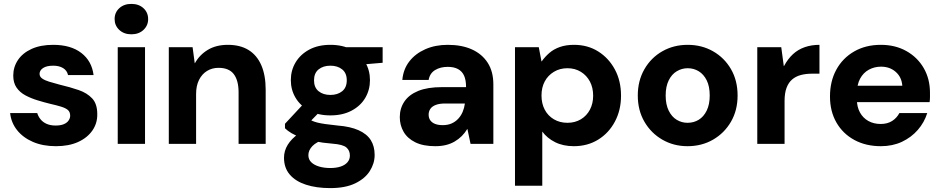

<svg xmlns="http://www.w3.org/2000/svg" viewBox="-20 -738 4829 985"><path d="M267 12Q200 12 149 -10Q98 -32 67.5 -70.5Q37 -109 32 -158H171Q176 -141 188 -126Q200 -111 219.5 -102.5Q239 -94 265 -94Q291 -94 307.5 -101Q324 -108 332 -120Q340 -132 340 -144Q340 -164 328 -174Q316 -184 293 -191Q270 -198 239 -205Q206 -213 172 -223.5Q138 -234 110 -249Q82 -264 65 -288.5Q48 -313 48 -350Q48 -394 72 -430Q96 -466 142 -487Q188 -508 253 -508Q343 -508 397 -466.5Q451 -425 460 -353H329Q324 -376 304 -388.5Q284 -401 253 -401Q219 -401 201 -389Q183 -377 183 -359Q183 -345 196 -335.5Q209 -326 232 -319Q255 -312 285 -304Q340 -291 383.5 -276Q427 -261 453 -233Q479 -205 479 -153Q480 -106 454 -68.5Q428 -31 380.5 -9.5Q333 12 267 12Z M584 0V-496H724V0ZM654 -562Q616 -562 592 -584.5Q568 -607 568 -640Q568 -674 592 -696Q616 -718 654 -718Q692 -718 716 -696Q740 -674 740 -640Q740 -607 716 -584.5Q692 -562 654 -562Z M846 0V-496H968L979 -414H980Q1004 -457 1046.5 -482.5Q1089 -508 1149 -508Q1212 -508 1255 -481.5Q1298 -455 1320.5 -403.5Q1343 -352 1343 -277V0H1204V-264Q1204 -325 1179.5 -357.5Q1155 -390 1101 -390Q1068 -390 1042 -374Q1016 -358 1001 -328Q986 -298 986 -256V0Z M1674 227Q1603 227 1549.5 209.5Q1496 192 1466.5 157.5Q1437 123 1437 71Q1437 36 1456 5Q1475 -26 1510.5 -51Q1546 -76 1598 -94L1647 -24Q1603 -10 1582.5 11.5Q1562 33 1562 58Q1562 80 1577 94.5Q1592 109 1617.5 116.5Q1643 124 1674 124Q1705 124 1727.5 116.5Q1750 109 1762.5 94.5Q1775 80 1775 60Q1775 34 1757 18.5Q1739 3 1685 -1Q1635 -5 1596 -13Q1557 -21 1527 -31.5Q1497 -42 1476 -54.5Q1455 -67 1442 -80V-103L1550 -219L1643 -188L1520 -62L1561 -129Q1571 -123 1582 -118Q1593 -113 1609 -109Q1625 -105 1649.5 -101.5Q1674 -98 1712 -94Q1777 -89 1819.5 -70Q1862 -51 1882 -19.5Q1902 12 1902 57Q1902 100 1877.5 139Q1853 178 1802.5 202.5Q1752 227 1674 227ZM1675 -146Q1612 -146 1566.5 -170.5Q1521 -195 1496.5 -236Q1472 -277 1472 -327Q1472 -377 1496.5 -418Q1521 -459 1566.5 -483.5Q1612 -508 1675 -508Q1738 -508 1784 -483.5Q1830 -459 1854 -418Q1878 -377 1878 -327Q1878 -277 1854 -236Q1830 -195 1784 -170.5Q1738 -146 1675 -146ZM1675 -251Q1712 -251 1735.5 -270Q1759 -289 1759 -326Q1759 -363 1735.5 -382Q1712 -401 1675 -401Q1638 -401 1614.5 -382Q1591 -363 1591 -326Q1591 -289 1614.5 -270Q1638 -251 1675 -251ZM1757 -400 1735 -496H1943V-416Z M2213 12Q2151 12 2110.5 -8Q2070 -28 2050.5 -62Q2031 -96 2031 -137Q2031 -182 2054.5 -217Q2078 -252 2125.5 -271.5Q2173 -291 2247 -291H2371Q2371 -327 2361 -349.5Q2351 -372 2330 -383.5Q2309 -395 2277 -395Q2239 -395 2212 -378.5Q2185 -362 2179 -328H2044Q2049 -383 2080 -423Q2111 -463 2162 -485.5Q2213 -508 2277 -508Q2349 -508 2401 -484.5Q2453 -461 2482 -416Q2511 -371 2511 -305V0H2394L2378 -76H2377Q2365 -56 2349 -40Q2333 -24 2312.5 -12Q2292 0 2267.5 6Q2243 12 2213 12ZM2251 -96Q2277 -96 2296.5 -104.5Q2316 -113 2330.5 -128.5Q2345 -144 2353.5 -164Q2362 -184 2365 -207H2263Q2234 -207 2215 -199.5Q2196 -192 2187.5 -179Q2179 -166 2179 -150Q2179 -132 2188 -120Q2197 -108 2213 -102Q2229 -96 2251 -96Z M2622 215V-496H2744L2758 -423H2759Q2776 -447 2798.5 -466.5Q2821 -486 2852.5 -497Q2884 -508 2925 -508Q2995 -508 3049 -474Q3103 -440 3134.5 -381.5Q3166 -323 3166 -247Q3166 -173 3134.5 -114Q3103 -55 3048.5 -21.5Q2994 12 2924 12Q2869 12 2828 -8.5Q2787 -29 2762 -63V215ZM2891 -108Q2930 -108 2960 -126Q2990 -144 3006.5 -175.5Q3023 -207 3023 -247Q3023 -288 3006.5 -319.5Q2990 -351 2960 -369.5Q2930 -388 2891 -388Q2852 -388 2821.5 -369.5Q2791 -351 2774.5 -320Q2758 -289 2758 -248Q2758 -207 2774.5 -175.5Q2791 -144 2821.5 -126Q2852 -108 2891 -108Z M3507 12Q3436 12 3378 -21.5Q3320 -55 3286 -113.5Q3252 -172 3252 -248Q3252 -324 3286 -383Q3320 -442 3378 -475Q3436 -508 3508 -508Q3580 -508 3638 -475Q3696 -442 3730 -383.5Q3764 -325 3764 -248Q3764 -172 3730 -113.5Q3696 -55 3638 -21.5Q3580 12 3507 12ZM3507 -108Q3539 -108 3564.5 -123.5Q3590 -139 3605.5 -170.5Q3621 -202 3621 -248Q3621 -295 3605.5 -326Q3590 -357 3564.5 -372.5Q3539 -388 3508 -388Q3478 -388 3452 -372.5Q3426 -357 3410.5 -325.5Q3395 -294 3395 -248Q3395 -202 3410.5 -170.5Q3426 -139 3451.5 -123.5Q3477 -108 3507 -108Z M3865 0V-496H3988L4001 -399H4002Q4022 -436 4048 -460Q4074 -484 4108.5 -496Q4143 -508 4184 -508V-360H4146Q4114 -360 4088 -353Q4062 -346 4043.5 -330Q4025 -314 4015 -287Q4005 -260 4005 -220V0Z M4499 12Q4422 12 4363 -20Q4304 -52 4271 -109.5Q4238 -167 4238 -243Q4238 -321 4270.5 -380.5Q4303 -440 4362 -474Q4421 -508 4499 -508Q4573 -508 4630 -476Q4687 -444 4719 -388.5Q4751 -333 4751 -262Q4751 -252 4751 -239.5Q4751 -227 4749 -214H4338V-298H4609Q4606 -342 4575.5 -369Q4545 -396 4500 -396Q4466 -396 4437.5 -380.5Q4409 -365 4392.5 -334.5Q4376 -304 4376 -257V-228Q4376 -190 4391.5 -161.5Q4407 -133 4434.5 -117.5Q4462 -102 4498 -102Q4533 -102 4557 -117.5Q4581 -133 4594 -158H4737Q4722 -110 4688.5 -71.5Q4655 -33 4607 -10.5Q4559 12 4499 12Z"/></svg>

Font: DM Sans 28pt ExtraBold
Style: Regular
Weight: 800
Version: Version 4.004;gftools[0.9.30]